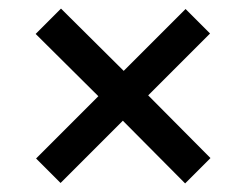

<svg xmlns="http://www.w3.org/2000/svg" viewBox="-20 -527 573 447"><path d="M411 -100 266 -246 121 -101 64 -158 209 -303 63 -448 122 -507 268 -362 412 -506 469 -449 325 -305 470 -159Z"/></svg>

Font: Radio Canada Big
Style: Regular
Weight: 400
Designer: Étienne Aubert Bonn
Foundry: Coppers and Brasses
Version: Version 1.001